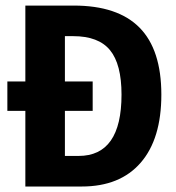

<svg xmlns="http://www.w3.org/2000/svg" viewBox="-20 -679 640 699"><path d="M567.4 -334.5Q567.4 -173.3 492.2 -86.7Q417 0 277.8 0H72.3V-275.4H6.8V-382.3H72.3V-658.7H248.5Q408.7 -658.7 488 -578.4Q567.4 -498 567.4 -334.5ZM422.4 -334.5Q422.4 -445.3 380.6 -496.3Q338.9 -547.4 246.1 -547.4H216.3V-382.3H317.4V-275.4H216.3V-111.3H266.1Q422.4 -111.3 422.4 -334.5Z"/></svg>

Font: Cousine
Style: Bold
Weight: 700
Monospace: yes
Designer: Steve Matteson
Foundry: Ascender Corporation
Version: Version 1.20